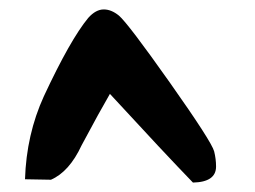

<svg xmlns="http://www.w3.org/2000/svg" viewBox="-20 -772 540 407"><path d="M213 -573Q192 -537 153 -464Q127 -408 88 -391L33 -392Q36 -487 73 -568Q129 -688 167 -734Q183 -752 200 -752Q216 -752 232 -739Q251 -723 340 -597Q429 -471 434 -451Q438 -435 438 -419Q438 -386 389 -385Q329 -447 213 -573Z"/></svg>

Font: Wortlaut AH
Style: SemiBold
Weight: 600
Designer: Andreas Höfeld
Foundry: Fontgrube AH
Version: Version 2.59